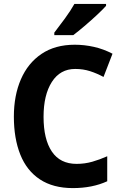

<svg xmlns="http://www.w3.org/2000/svg" viewBox="-20 -953 624 983"><path d="M365 -600Q288 -600 245.5 -533.5Q203 -467 203 -355Q203 -240 245.5 -177Q288 -114 372 -114Q414 -114 452.5 -125Q491 -136 529 -153V-25Q453 10 353 10Q252 10 184.5 -34.5Q117 -79 84 -161.5Q51 -244 51 -356Q51 -464 87 -547Q123 -630 192.5 -677Q262 -724 363 -724Q412 -724 461 -713Q510 -702 556 -678L510 -559Q477 -577 441.5 -588.5Q406 -600 365 -600ZM523 -923Q506 -904 476 -876Q446 -848 413 -820Q380 -792 355 -773H258V-786Q283 -818 312.5 -858.5Q342 -899 361 -933H523Z"/></svg>

Font: Noto Sans Hebrew SemiCondensed
Style: Bold
Weight: 700
Width: 4
Designer: Monotype Design Team
Foundry: Monotype Imaging Inc.
Version: Version 2.004; ttfautohint (v1.8.4.7-5d5b)